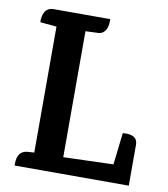

<svg xmlns="http://www.w3.org/2000/svg" viewBox="-78 -752 716 818"><g transform="rotate(10 279.5 -342.5)"><path d="M534 -177V0H40V-8Q40 -63 84 -67L113 -69V-614L43 -620Q40 -626 44 -647Q53 -685 88 -685H333V-676Q333 -637 310 -623Q301 -618 289 -618L240 -616H238V-71L454 -78L470 -216Q534 -222 534 -177Z"/></g></svg>

Font: Karma
Style: Bold
Weight: 700
Designer: Joana Correia
Foundry: Indian Type Foundry
Version: Version 1.202;PS 1.0;hotconv 1.0.78;makeotf.lib2.5.61930; tt